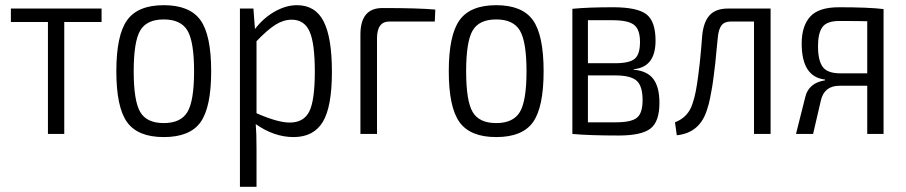

<svg xmlns="http://www.w3.org/2000/svg" viewBox="-20 -517 3495 741"><path d="M372 -432H228V0H165V-432H22V-484H372Z M795 -242Q795 -103 754 -45.5Q713 12 612 12Q512 12 470.5 -45.5Q429 -103 429 -242Q429 -381 470.5 -439Q512 -497 612 -497Q712 -497 753.5 -439.5Q795 -382 795 -242ZM703.5 -399Q678 -442 612 -442Q546 -442 521 -399Q496 -356 496 -242Q496 -128 521 -85Q546 -42 612 -42Q678 -42 703.5 -85Q729 -128 729 -242Q729 -356 703.5 -399Z M1126 -497Q1197 -497 1229 -434.5Q1261 -372 1261 -240Q1261 -104 1225.5 -46Q1190 12 1113 12Q1038 12 967 -38Q970 -5 970 57V204H906V-484H958L964 -405Q997 -448 1040.5 -472.5Q1084 -497 1126 -497ZM1098 -44Q1152 -44 1173.5 -86.5Q1195 -129 1195 -241Q1195 -351 1174.5 -396Q1154 -441 1106 -441Q1074 -441 1043 -421.5Q1012 -402 970 -358V-80Q1052 -44 1098 -44Z M1456 -486Q1596 -486 1660 -480L1658 -434H1483Q1435 -434 1435 -369V0H1371V-384Q1371 -486 1456 -486Z M2078 -242Q2078 -103 2037 -45.5Q1996 12 1895 12Q1795 12 1753.5 -45.5Q1712 -103 1712 -242Q1712 -381 1753.5 -439Q1795 -497 1895 -497Q1995 -497 2036.5 -439.5Q2078 -382 2078 -242ZM1986.5 -399Q1961 -442 1895 -442Q1829 -442 1804 -399Q1779 -356 1779 -242Q1779 -128 1804 -85Q1829 -42 1895 -42Q1961 -42 1986.5 -85Q2012 -128 2012 -242Q2012 -356 1986.5 -399Z M2426 -250V-248Q2479 -243 2502 -211.5Q2525 -180 2525 -120Q2525 -47 2490 -20.5Q2455 6 2368 6Q2255 6 2189 0V-483Q2248 -489 2346 -489Q2439 -489 2474.5 -462Q2510 -435 2510 -360Q2510 -258 2426 -250ZM2450 -355Q2450 -404 2426.5 -421.5Q2403 -439 2344 -439H2249V-273H2354Q2409 -273 2429.5 -290Q2450 -307 2450 -355ZM2249 -45H2358Q2416 -45 2438 -62.5Q2460 -80 2460 -131Q2460 -185 2437 -205.5Q2414 -226 2354 -226H2249Z M2954 -484V0H2890V-434H2801Q2776 -434 2764.5 -419Q2753 -404 2750 -370Q2749 -364 2745.5 -324.5Q2742 -285 2740.5 -273Q2739 -261 2735 -228Q2731 -195 2728 -178.5Q2725 -162 2720.5 -138.5Q2716 -115 2710 -98Q2683 -4 2592 5L2585 -45Q2637 -65 2653 -118Q2660 -138 2665 -163.5Q2670 -189 2674.5 -223.5Q2679 -258 2681 -277Q2683 -296 2686.5 -335.5Q2690 -375 2690 -379Q2695 -432 2718.5 -458Q2742 -484 2789 -484Z M3218 -489Q3332 -489 3390 -482V0H3327V-186H3220Q3161 -186 3148 -129L3118 0H3052L3088 -143Q3101 -197 3164 -207V-210Q3074 -220 3074 -349Q3074 -416 3106.5 -452.5Q3139 -489 3218 -489ZM3327 -234V-435Q3299 -436 3219 -436Q3171 -436 3154 -412.5Q3137 -389 3137 -339Q3137 -284 3155 -259Q3173 -234 3223 -234Z"/></svg>

Font: exo2condensed_l
Style: Regular
Weight: 300
Width: 3
Designer: Natanael Gama
Version: Version 1.001;PS 001.001;hotconv 1.0.70;makeotf.lib2.5.58329